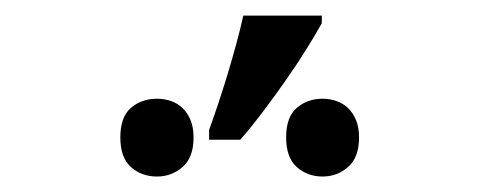

<svg xmlns="http://www.w3.org/2000/svg" viewBox="-20 -858 617 247"><path d="M249 -690.9Q254.4 -705.6 260.5 -723.9Q266.6 -742.2 272.5 -761.5Q278.3 -780.8 283.7 -800.5Q289.1 -820.3 293 -837.9H394V-828.1Q385.3 -812.5 373.5 -793.7Q361.8 -774.9 348.1 -755.4Q334.5 -735.8 319.6 -716.1Q304.7 -696.3 289.1 -678.2H249ZM134.8 -681.2Q134.8 -707.5 148.4 -719.2Q162.1 -731 182.1 -731Q191.4 -731 200 -728Q208.5 -725.1 214.8 -719Q221.2 -712.9 225.1 -703.6Q229 -694.3 229 -681.2Q229 -655.3 214.8 -643.1Q200.7 -630.9 182.1 -630.9Q162.1 -630.9 148.4 -643.1Q134.8 -655.3 134.8 -681.2ZM348.1 -681.2Q348.1 -707.5 361.8 -719.2Q375.5 -731 395 -731Q404.3 -731 412.8 -728Q421.4 -725.1 427.7 -719Q434.1 -712.9 438 -703.6Q441.9 -694.3 441.9 -681.2Q441.9 -655.3 427.7 -643.1Q413.6 -630.9 395 -630.9Q375.5 -630.9 361.8 -643.1Q348.1 -655.3 348.1 -681.2Z"/></svg>

Font: WenQuanYi Micro Hei
Style: Regular
Weight: 400
Foundry: Ascender Corporation
Version: Version 0.2.0-beta